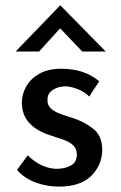

<svg xmlns="http://www.w3.org/2000/svg" viewBox="-20 -684 448 712"><path d="M198 8Q153 8 111.5 -7.5Q70 -23 43 -54L83 -108Q108 -83 136 -70.5Q164 -58 190 -58Q220 -58 242.5 -70Q265 -82 265 -111Q265 -133 250.5 -146Q236 -159 213.5 -166.5Q191 -174 167 -182Q61 -216 61 -303Q61 -335 77.5 -364Q94 -393 126.5 -411Q159 -429 207 -429Q250 -429 284 -418Q318 -407 348 -383L311 -326Q293 -344 268.5 -353.5Q244 -363 224 -364Q197 -364 176.5 -351Q156 -338 156 -315Q155 -294 169 -281.5Q183 -269 205.5 -261Q228 -253 251 -246Q296 -231 327.5 -205Q359 -179 359 -129Q359 -73 319 -32.5Q279 8 198 8ZM285 -493 203 -579 125 -493H38L203 -664H204L372 -493Z"/></svg>

Font: Synthetic
Style: Regular
Weight: 400
Designer: Santiago Orozco
Foundry: Typemade
Version: Version 2.000; ttfautohint (v1.8.4.7-5d5b)